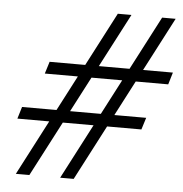

<svg xmlns="http://www.w3.org/2000/svg" viewBox="-51 -743 753 792"><g transform="rotate(5 326.0 -347.0)"><path d="M461.5 -694.5 99.5 0H43.5L405 -694.5ZM644.5 -694.5 283 0H227L588.5 -694.5ZM637.5 -422.5H126.5L142 -472.5H652.5ZM543.5 -227.5H30L45 -277H559Z"/></g></svg>

Font: Newsreader 10pt
Style: Italic
Weight: 400
Italic angle: -17°
Version: Version 1.003